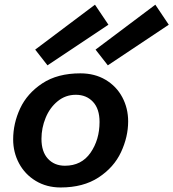

<svg xmlns="http://www.w3.org/2000/svg" viewBox="-20 -808 758 839"><path d="M187.5 -522.5 453.8 -700 395 -787.5 133.8 -591.2ZM451.2 -522.5 717.5 -700 658.8 -787.5 397.5 -591.2ZM540 -277.5Q540 -335 514.4 -383.1Q488.8 -431.2 441.2 -459.4Q393.8 -487.5 331.2 -487.5Q231.2 -487.5 165 -443.8Q98.8 -400 68.1 -334.4Q37.5 -268.8 37.5 -198.8Q37.5 -142.5 63.1 -94.4Q88.8 -46.2 136.2 -17.5Q183.8 11.2 245 11.2Q343.8 11.2 410.6 -32.5Q477.5 -76.2 508.8 -143.1Q540 -210 540 -277.5ZM415 -275Q415 -197.5 375.6 -140.6Q336.2 -83.8 263.8 -83.8Q217.5 -83.8 189.4 -114.4Q161.2 -145 161.2 -201.2Q161.2 -248.8 179.4 -293.1Q197.5 -337.5 231.9 -365.6Q266.2 -393.8 311.2 -393.8Q357.5 -393.8 386.2 -363.1Q415 -332.5 415 -275Z"/></svg>

Font: Cambay
Style: Bold Italic
Weight: 700
Italic angle: -11°
Designer: Pooja Saxena
Foundry: Pooja Saxena
Version: Version 1.006;PS 001.006;hotconv 1.0.70;makeotf.lib2.5.58329